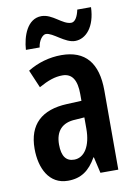

<svg xmlns="http://www.w3.org/2000/svg" viewBox="-85 -800 619 867"><g transform="rotate(-10 224.5 -367.0)"><path d="M71 -605H134C138 -637 157 -660 172 -660C204 -660 251 -606 297 -606C347 -606 391 -654 394 -744H331C325 -715 313 -690 294 -690C254 -690 217 -743 166 -743C101 -743 75 -667 71 -605ZM224 -554C170 -554 116 -539 69 -510L104 -428C147 -452 179 -463 213 -463C258 -463 278 -429 278 -366V-335L211 -332C95 -327 32 -270 32 -158C32 -70 69 10 156 10C217 10 255 -18 287 -74H289L306 0H388V-363C388 -489 334 -554 224 -554ZM237 -256 278 -259V-207C278 -128 247 -79 200 -79C164 -79 144 -103 144 -158C144 -218 174 -254 237 -256Z"/></g></svg>

Font: Noto Sans Gurmukhi UI ExtraCondensed SemiBold
Style: Regular
Weight: 600
Width: 2
Designer: Jelle Bosma - Monotype Design Team
Foundry: Monotype Imaging Inc.
Version: Version 2.004